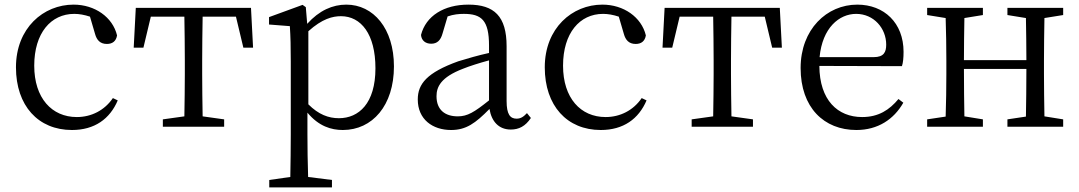

<svg xmlns="http://www.w3.org/2000/svg" viewBox="-20 -548 4665 830"><path d="M468 -124C432 -71 375 -42 312 -42C204 -42 128 -124 128 -264C128 -405 200 -488 301 -488C322 -488 345 -484 369 -476L391 -401C398 -376 412 -358 442 -358C466 -358 482 -370 486 -395C467 -474 390 -528 298 -528C168 -528 49 -427 49 -257C49 -91 145 14 291 14C389 14 455 -34 489 -114Z M1000 -476 1032 -342H1074L1065 -514H567L558 -342H600L632 -476H777C778 -421 779 -341 779 -286V-228C779 -176 778 -100 777 -45L684 -32V0H949V-32L856 -45C855 -100 854 -176 854 -228V-286C854 -341 855 -421 856 -476Z M1313 -413C1373 -467 1418 -478 1454 -478C1541 -478 1603 -400 1603 -253C1603 -101 1531 -37 1445 -37C1400 -37 1357 -53 1313 -97ZM1302 -517 1288 -527 1143 -474V-442L1233 -435C1236 -388 1237 -346 1237 -282V34C1237 93 1236 157 1235 217L1144 230V262H1415V230L1312 217C1310 156 1309 90 1309 32V-61C1358 -2 1412 14 1462 14C1590 14 1683 -92 1683 -261C1683 -425 1594 -528 1477 -528C1418 -528 1360 -503 1308 -445Z M2094 -114C2030 -63 2001 -45 1959 -45C1905 -45 1867 -72 1867 -132C1867 -172 1885 -214 1982 -251C2009 -262 2053 -276 2094 -287ZM2258 -59C2243 -43 2231 -35 2213 -35C2186 -35 2170 -53 2170 -111V-348C2170 -478 2116 -528 2005 -528C1899 -528 1821 -479 1800 -397C1802 -373 1819 -359 1844 -359C1870 -359 1885 -374 1893 -403L1915 -477C1941 -486 1964 -488 1985 -488C2061 -488 2094 -461 2094 -351V-319C2048 -309 2000 -295 1961 -283C1825 -234 1786 -185 1786 -118C1786 -32 1850 14 1930 14C1995 14 2035 -15 2096 -77C2105 -22 2137 12 2188 12C2223 12 2251 -2 2275 -38Z M2754 -124C2718 -71 2661 -42 2598 -42C2490 -42 2414 -124 2414 -264C2414 -405 2486 -488 2587 -488C2608 -488 2631 -484 2655 -476L2677 -401C2684 -376 2698 -358 2728 -358C2752 -358 2768 -370 2772 -395C2753 -474 2676 -528 2584 -528C2454 -528 2335 -427 2335 -257C2335 -91 2431 14 2577 14C2675 14 2741 -34 2775 -114Z M3286 -476 3318 -342H3360L3351 -514H2853L2844 -342H2886L2918 -476H3063C3064 -421 3065 -341 3065 -286V-228C3065 -176 3064 -100 3063 -45L2970 -32V0H3235V-32L3142 -45C3141 -100 3140 -176 3140 -228V-286C3140 -341 3141 -421 3142 -476Z M3523 -301C3535 -428 3608 -488 3681 -488C3758 -488 3811 -425 3811 -355C3811 -323 3801 -301 3757 -301ZM3879 -262C3884 -277 3886 -298 3886 -324C3886 -449 3802 -528 3686 -528C3554 -528 3441 -421 3441 -254C3441 -83 3542 14 3682 14C3775 14 3844 -32 3885 -104L3864 -120C3825 -73 3778 -42 3707 -42C3601 -42 3523 -115 3522 -263Z M4576 -483V-514H4335V-483L4415 -470C4416 -417 4417 -343 4417 -288H4147C4147 -342 4148 -416 4149 -470L4229 -483V-514H3988V-483L4068 -470C4070 -415 4071 -339 4071 -286V-228C4071 -176 4070 -99 4068 -44L3988 -32V0H4229V-32L4149 -45C4148 -99 4147 -178 4147 -250H4417C4417 -177 4416 -99 4415 -44L4335 -32V0H4576V-32L4495 -45C4494 -100 4493 -176 4493 -228V-286C4493 -338 4494 -415 4495 -470Z"/></svg>

Font: Noto Serif CJK JP
Style: Regular
Weight: 400
Designer: Ryoko NISHIZUKA 西塚涼子 (kana & ideographs); Frank Grießhammer (Latin, Greek & Cyrillic); Wenlong ZHANG 张文龙 (bopomofo); San
Foundry: Adobe Systems Incorporated
Version: Version 1.000;PS 1;hotconv 16.6.53;makeotf.lib2.5.65590